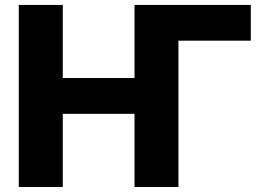

<svg xmlns="http://www.w3.org/2000/svg" viewBox="-20 -747 1053 767"><path d="M230.8 -727.3V-435.4H517.4V-727.3H981.9V-584.5H692.8V0H517.4V-292.3H230.8V0H55V-727.3Z"/></svg>

Font: Inter P Extra Bold
Style: Regular
Weight: 800
Designer: Rasmus Andersson
Foundry: rsms
Version: Version 3.018;git-588b23468